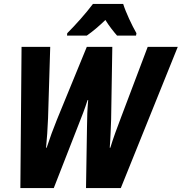

<svg xmlns="http://www.w3.org/2000/svg" viewBox="-20 -951 919 971"><path d="M319 -771H419C449 -792 480 -818 513 -850C530 -822 555 -790 572 -771H668L670 -783C647 -823 616 -889 603 -931H450C414 -883 362 -825 320 -783ZM83 0H252L377 -320C393 -360 409 -401 423 -445H426C422 -401 420 -355 420 -310L415 0H591L879 -714H727L592 -357C573 -307 552 -251 538 -204H535C539 -251 540 -302 542 -346L548 -714H419L268 -346C250 -302 231 -250 216 -204H213C217 -245 221 -300 223 -353L234 -714H89Z"/></svg>

Font: Noto Sans Display SemiCondensed Extra
Style: Italic
Weight: 800
Width: 4
Italic angle: -12°
Designer: Monotype Design Team
Foundry: Monotype Imaging Inc.
Version: Version 1.900